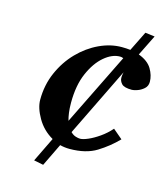

<svg xmlns="http://www.w3.org/2000/svg" viewBox="-97 -602 681 779"><g transform="rotate(15 243.5 -212.5)"><path d="M418 -525 458 -520 415 -433Q455 -418 471 -391Q487 -364 487 -337Q487 -319 474.5 -308Q462 -297 447.5 -292Q433 -287 425 -287Q392 -287 381.5 -298.5Q371 -310 371 -323Q371 -332 372 -336.5Q373 -341 374 -347L233 -58Q243 -48 254 -44.5Q265 -41 273 -41Q285 -41 306 -50Q327 -59 351.5 -76Q376 -93 396 -116L436 -82Q400 -45 355.5 -17.5Q311 10 242 10Q222 10 202 5L156 100L116 92L166 -11Q124 -35 100 -76.5Q76 -118 76 -152Q76 -214 99.5 -267.5Q123 -321 161.5 -360.5Q200 -400 247 -422Q294 -444 341 -444Q360 -444 377 -442ZM209 -99 358 -402Q351 -405 344 -405Q311 -405 278 -377Q245 -349 222.5 -297.5Q200 -246 200 -173Q200 -149 202.5 -131Q205 -113 209 -99Z"/></g></svg>

Font: Libertinus Serif SemiBold
Style: Italic
Weight: 600
Italic angle: -11.5°
Designer: Philipp H. Poll, Khaled Hosny
Foundry: Caleb Maclennan
Version: Version 7.051;RELEASE